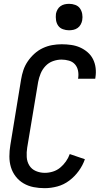

<svg xmlns="http://www.w3.org/2000/svg" viewBox="-20 -974 540 1002"><path d="M213 8Q183 8 155 2.5Q127 -3 103 -17Q79 -31 62 -53Q45 -75 37 -101.5Q29 -128 29 -157.5Q29 -187 34 -217L90 -559Q94 -584 102 -608Q110 -632 125 -654Q140 -676 160 -694Q180 -712 203.5 -723Q227 -734 252 -738.5Q277 -743 302 -743Q327 -743 351.5 -739.5Q376 -736 397.5 -726.5Q419 -717 437 -701.5Q455 -686 465.5 -665Q476 -644 479 -619.5Q482 -595 478 -570L477 -563H387L388 -567Q391 -587 387 -606Q383 -625 371 -638.5Q359 -652 340 -657.5Q321 -663 301 -663Q279 -663 256.5 -655Q234 -647 217.5 -629.5Q201 -612 192 -590Q183 -568 179 -546L122 -204Q118 -179 119.5 -154.5Q121 -130 133 -110.5Q145 -91 167 -81.5Q189 -72 214 -72Q235 -72 256 -78.5Q277 -85 294 -99Q311 -113 324 -131.5Q337 -150 344 -170L423 -143Q412 -111 391 -82Q370 -53 341.5 -31.5Q313 -10 279.5 -1Q246 8 213 8ZM340 -816Q324 -816 308.5 -821.5Q293 -827 284 -839.5Q275 -852 272.5 -868.5Q270 -885 272 -902Q274 -913 280 -924Q286 -935 296 -942Q306 -949 317.5 -951.5Q329 -954 341 -954Q357 -954 372.5 -948.5Q388 -943 397 -930.5Q406 -918 409 -901.5Q412 -885 409 -868Q407 -857 401 -846Q395 -835 385 -828Q375 -821 363.5 -818.5Q352 -816 340 -816Z"/></svg>

Font: Iosevka SS18 Medium
Style: Italic
Weight: 500
Italic angle: -9°
Monospace: yes
Designer: Belleve Invis
Foundry: Belleve Invis
Version: Version 25.1.1; ttfautohint (v1.8.4)